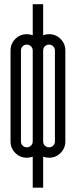

<svg xmlns="http://www.w3.org/2000/svg" viewBox="-20 -734 354 897"><path d="M132.9 -714.3H181.6V-569.3Q194.9 -574.3 209.1 -574.3Q240.7 -574.3 263 -552.1Q285.3 -529.8 285.3 -498.1V-73.3Q285.3 -41.6 263 -19.4Q240.7 2.9 209.1 2.9Q194.9 2.9 181.6 -2.1V142.9H132.9V-2.1Q119.5 2.9 105.4 2.9Q73.7 2.9 51.4 -19.4Q29.2 -41.6 29.2 -73.3V-498.1Q29.2 -529.8 51.4 -552.1Q73.7 -574.3 105.4 -574.3Q119.5 -574.3 132.9 -569.3ZM236.6 -498.1Q236.6 -509.8 228.4 -517.7Q220.3 -525.6 209.1 -525.6Q197.4 -525.6 189.5 -517.7Q181.6 -509.8 181.6 -498.1V-73.3Q181.6 -61.6 189.5 -53.7Q197.4 -45.8 209.1 -45.8Q220.3 -45.8 228.4 -53.7Q236.6 -61.6 236.6 -73.3ZM132.9 -73.3V-498.1Q132.9 -509.8 124.7 -517.7Q116.6 -525.6 105.4 -525.6Q93.7 -525.6 85.8 -517.7Q77.9 -509.8 77.9 -498.1V-73.3Q77.9 -61.6 85.8 -53.7Q93.7 -45.8 105.4 -45.8Q116.6 -45.8 124.7 -53.7Q132.9 -61.6 132.9 -73.3Z"/></svg>

Font: Marapfhont
Style: Book
Weight: 400
Version: Version 0.15